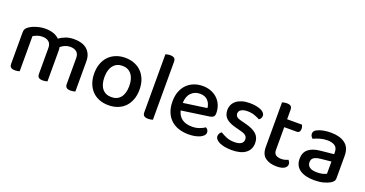

<svg xmlns="http://www.w3.org/2000/svg" viewBox="-34 -1266 3595 1889"><g transform="rotate(20 1763.5 -321.0)"><path d="M651 -313Q651 -357 626.5 -377.5Q602 -398 560 -398Q532 -398 506.5 -387.5Q481 -377 460 -359Q462 -351 463 -342Q464 -333 464 -324V-2Q457 1 444 3.5Q431 6 417 6Q388 6 374 -5Q360 -16 360 -42V-313Q360 -357 335 -377.5Q310 -398 268 -398Q240 -398 215 -389Q190 -380 173 -369V-2Q166 1 153.5 3.5Q141 6 126 6Q97 6 83 -5Q69 -16 69 -42V-372Q69 -395 78 -409Q87 -423 108 -437Q137 -456 181 -469Q225 -482 270 -482Q317 -482 354.5 -469Q392 -456 416 -431Q444 -453 482.5 -467.5Q521 -482 572 -482Q611 -482 645 -472.5Q679 -463 703.5 -442.5Q728 -422 742 -391Q756 -360 756 -317V-2Q748 1 735.5 3.5Q723 6 708 6Q679 6 665 -5Q651 -16 651 -42V-313Z M1343 -234Q1343 -177 1326 -131Q1309 -85 1278.5 -53Q1248 -21 1204 -3.5Q1160 14 1106 14Q1052 14 1008 -3.5Q964 -21 933.5 -53Q903 -85 886 -131Q869 -177 869 -234Q869 -291 886 -337Q903 -383 934 -415Q965 -447 1009 -464.5Q1053 -482 1106 -482Q1159 -482 1203 -464.5Q1247 -447 1278 -414.5Q1309 -382 1326 -336.5Q1343 -291 1343 -234ZM1106 -398Q1046 -398 1011 -355Q976 -312 976 -234Q976 -156 1010 -113.5Q1044 -71 1106 -71Q1168 -71 1202 -113.5Q1236 -156 1236 -234Q1236 -311 1201.5 -354.5Q1167 -398 1106 -398Z M1520 6Q1491 6 1477 -5Q1463 -16 1463 -42V-649Q1470 -651 1483 -654Q1496 -657 1511 -657Q1540 -657 1554 -646Q1568 -635 1568 -609V-2Q1560 1 1547.5 3.5Q1535 6 1520 6Z M1793 -181Q1807 -124 1847.5 -96.5Q1888 -69 1951 -69Q1993 -69 2028 -82Q2063 -95 2084 -110Q2112 -94 2112 -65Q2112 -48 2099 -33.5Q2086 -19 2063.5 -8.5Q2041 2 2010.5 8Q1980 14 1945 14Q1887 14 1839.5 -2Q1792 -18 1758 -50Q1724 -82 1705.5 -129Q1687 -176 1687 -238Q1687 -298 1705 -343.5Q1723 -389 1754 -419.5Q1785 -450 1827 -466Q1869 -482 1917 -482Q1965 -482 2004.5 -466.5Q2044 -451 2072.5 -423.5Q2101 -396 2116.5 -358Q2132 -320 2132 -275Q2132 -250 2120 -238.5Q2108 -227 2085 -223ZM1917 -401Q1862 -401 1825.5 -364Q1789 -327 1787 -258L2033 -293Q2029 -338 2000 -369.5Q1971 -401 1917 -401Z M2592 -129Q2592 -62 2542 -24Q2492 14 2397 14Q2358 14 2325 8Q2292 2 2268.5 -9Q2245 -20 2232 -35Q2219 -50 2219 -68Q2219 -83 2226.5 -96Q2234 -109 2247 -117Q2275 -99 2311 -84Q2347 -69 2395 -69Q2440 -69 2464 -84.5Q2488 -100 2488 -129Q2488 -154 2471.5 -169Q2455 -184 2423 -192L2355 -210Q2287 -228 2255 -259Q2223 -290 2223 -344Q2223 -373 2235 -398.5Q2247 -424 2270.5 -442.5Q2294 -461 2329 -471.5Q2364 -482 2409 -482Q2445 -482 2474.5 -476.5Q2504 -471 2525.5 -461.5Q2547 -452 2559 -438Q2571 -424 2571 -408Q2571 -392 2564 -380.5Q2557 -369 2546 -362Q2528 -373 2492.5 -386Q2457 -399 2416 -399Q2374 -399 2350 -384.5Q2326 -370 2326 -344Q2326 -324 2339.5 -311Q2353 -298 2386 -290L2444 -275Q2520 -255 2556 -221Q2592 -187 2592 -129Z M2807 -137Q2807 -101 2828 -86Q2849 -71 2887 -71Q2904 -71 2923 -76Q2942 -81 2956 -88Q2963 -80 2968.5 -70Q2974 -60 2974 -46Q2974 -20 2947.5 -3Q2921 14 2867 14Q2792 14 2747.5 -19.5Q2703 -53 2703 -130V-597Q2710 -599 2723 -602Q2736 -605 2751 -605Q2780 -605 2793.5 -594Q2807 -583 2807 -557V-458H2962Q2966 -452 2969.5 -441Q2973 -430 2973 -418Q2973 -375 2936 -375H2807V-137Z M3261 -67Q3296 -67 3322 -74Q3348 -81 3359 -89V-216L3250 -205Q3204 -200 3181 -184.5Q3158 -169 3158 -137Q3158 -104 3183 -85.5Q3208 -67 3261 -67ZM3259 -482Q3352 -482 3407 -441.5Q3462 -401 3462 -314V-81Q3462 -58 3451.5 -45.5Q3441 -33 3423 -22Q3397 -7 3356 4Q3315 15 3261 15Q3164 15 3109.5 -23Q3055 -61 3055 -135Q3055 -201 3097.5 -236Q3140 -271 3220 -279L3359 -293V-315Q3359 -359 3330.5 -379Q3302 -399 3251 -399Q3211 -399 3174 -388Q3137 -377 3108 -363Q3098 -371 3091 -382.5Q3084 -394 3084 -408Q3084 -425 3092.5 -436Q3101 -447 3119 -455Q3147 -469 3183 -475.5Q3219 -482 3259 -482Z"/></g></svg>

Font: Baloo Tammudu 2 Medium
Style: Regular
Weight: 500
Designer: Maithili Shingre, Omkar Shende and Ek Type
Foundry: Ek Type
Version: Version 1.640;hotconv 1.0.111;makeotfexe 2.5.65597; ttfautoh